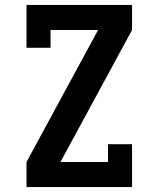

<svg xmlns="http://www.w3.org/2000/svg" viewBox="-20 -755 640 775"><path d="M87 0V-101L376 -634H184V-562H87V-735H513V-634L224 -101H416V-173H513V0Z"/></svg>

Font: Iosevka HT Extended
Style: Bold
Weight: 700
Width: 7
Monospace: yes
Designer: Belleve Invis
Foundry: Belleve Invis
Version: Version 32.3.0; ttfautohint (v1.8.4)